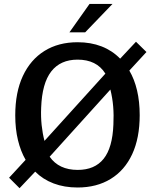

<svg xmlns="http://www.w3.org/2000/svg" viewBox="-20 -949 798 982"><path d="M80 13.5 26.5 -40 111 -131.5Q85.5 -175.5 71.8 -232.5Q58 -289.5 58 -359Q58 -477 97 -560.5Q136 -644 207.5 -688.5Q279 -733 377 -733Q444.5 -733 499.2 -711.8Q554 -690.5 594.5 -649L675.5 -735.5L729 -683L641.5 -588Q667.5 -544 681 -486.5Q694.5 -429 694.5 -360Q694.5 -243 656 -160.2Q617.5 -77.5 546 -33.8Q474.5 10 376.5 10Q309 10 254.2 -10.8Q199.5 -31.5 160 -71ZM377.5 -80Q464.5 -80 510 -136.8Q555.5 -193.5 560 -312.5Q562.5 -360.5 558.8 -405Q555 -449.5 544.5 -491L234 -147.5Q281 -80 377.5 -80ZM207.5 -228.5 519 -572.5Q496 -609 460.5 -626.5Q425 -644 377 -644Q289 -644 242 -583.5Q195 -523 190.5 -398Q188.5 -351.5 193 -309Q197.5 -266.5 207.5 -228.5ZM438 -929H555.5L415.5 -783.5H335Z"/></svg>

Font: Public Sans Medium
Style: Regular
Weight: 500
Designer: The Public Sans Project Authors: Dan O. Williams and USWDS (Libre Franklin designed by Pablo Impallari and Rodrigo Fuenz
Version: Version 1.007